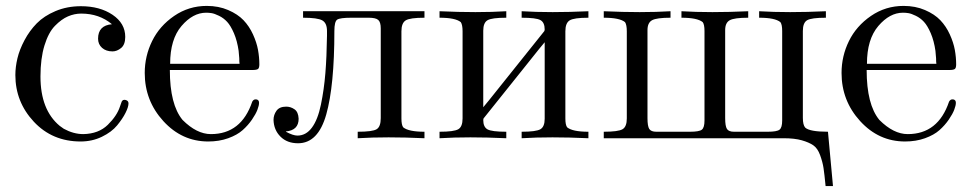

<svg xmlns="http://www.w3.org/2000/svg" viewBox="-20 -469 3287 650"><path d="M361 -295Q339 -295 325.5 -307Q312 -319 312 -338Q312 -383 359 -387Q316 -423 255 -423Q232 -423 210 -413.5Q188 -404 166 -381.5Q144 -359 130.5 -315Q117 -271 117 -210Q117 -97 182 -43L196 -33Q229 -15 262 -15Q314 -16 345 -46.5Q376 -77 386 -108L392 -125Q396 -133 405.5 -130.5Q415 -128 415 -119Q415 -107 405 -87Q395 -67 376.5 -44.5Q358 -22 325 -6Q292 10 253 10Q157 10 94.5 -57Q32 -124 32 -215Q32 -242 39 -271.5Q46 -301 63 -333Q80 -365 104.5 -390Q129 -415 168 -431.5Q207 -448 254 -448Q318 -448 361 -419Q404 -390 404 -344Q404 -318 390 -306.5Q376 -295 361 -295Z M680 -449Q720 -449 752.5 -435Q785 -421 804.5 -400.5Q824 -380 836.5 -352.5Q849 -325 853.5 -300Q858 -275 858 -251Q858 -239 853.5 -235.5Q849 -232 834 -232H555Q555 -115 598 -63Q646 -15 694 -15Q797 -15 834 -125Q839 -134 848 -132.5Q857 -131 857 -121Q857 -112 851.5 -97.5Q846 -83 833 -64Q820 -45 801.5 -28.5Q783 -12 752.5 -1Q722 10 685 10Q596 10 533 -59Q470 -128 470 -222Q470 -279 495 -330Q520 -381 569.5 -415Q619 -449 680 -449ZM788 -296Q783 -331 772 -356.5Q761 -382 749 -395Q737 -408 721.5 -415.5Q706 -423 696.5 -424.5Q687 -426 678 -426Q633 -426 594.5 -381Q556 -336 556 -253H791Q790 -259 790 -272L788 -295Z M987 -10Q1016 -10 1036 -37Q1056 -64 1066.5 -115Q1077 -166 1081.5 -221Q1086 -276 1087 -348V-364Q1087 -391 1071 -400Q1055 -409 1006 -409V-431H1417V-409Q1368 -409 1353.5 -400Q1339 -391 1339 -363V-68Q1339 -46 1345 -38Q1363 -23 1417 -23V-1Q1352 -4 1295.5 -4Q1239 -4 1191 -1V-23Q1241 -23 1255 -31.5Q1269 -40 1269 -69V-373Q1269 -394 1260.5 -401.5Q1252 -409 1228 -409H1170Q1131 -409 1121.5 -402.5Q1112 -396 1112 -364Q1112 -179 1084.5 -81.5Q1057 16 989 16Q952 16 929.5 -6.5Q907 -29 906 -63Q906 -80 916 -94Q926 -108 949 -108Q964 -108 977 -99Q990 -90 991 -67Q991 -28 948 -24V-23Q972 -10 987 -10Z M1616 -63Q1616 -39 1630.5 -31Q1645 -23 1694 -23V-1Q1629 -4 1572.5 -4Q1516 -4 1468 -1V-23Q1517 -23 1531.5 -31.5Q1546 -40 1546 -68V-363Q1546 -385 1540 -394Q1522 -409 1468 -409V-431Q1533 -428 1589.5 -428Q1646 -428 1694 -431V-409Q1645 -409 1630.5 -400.5Q1616 -392 1616 -365V-106Q1625 -116 1675 -179L1823 -364Q1824 -367 1824 -369Q1824 -393 1809.5 -401Q1795 -409 1746 -409V-431Q1794 -428 1851 -428Q1908 -428 1972 -431V-409Q1923 -409 1908.5 -400Q1894 -391 1894 -363V-68Q1894 -46 1900 -38Q1918 -23 1972 -23V-1Q1907 -4 1850.5 -4Q1794 -4 1746 -1V-23Q1795 -23 1809.5 -31.5Q1824 -40 1824 -67V-326Q1815 -316 1765 -253L1617 -68Q1616 -65 1616 -63Z M2776 -409Q2727 -409 2712.5 -400.5Q2698 -392 2698 -364V-70Q2698 -46 2706 -37Q2721 -23 2783 -23L2800 161H2775Q2771 120 2768 100Q2765 80 2756.5 56.5Q2748 33 2733.5 23Q2719 13 2694.5 6Q2670 -1 2633 -1H2024V-23Q2073 -23 2087.5 -31.5Q2102 -40 2102 -68V-363Q2102 -385 2096 -394Q2078 -409 2024 -409V-431Q2089 -428 2145.5 -428Q2202 -428 2250 -431V-409Q2203 -409 2187.5 -400.5Q2172 -392 2172 -367V-69Q2172 -42 2178 -32.5Q2184 -23 2202 -23H2316Q2347 -23 2356 -30Q2365 -37 2365 -61V-364Q2365 -386 2359 -394Q2341 -409 2287 -409V-431Q2335 -428 2392 -428Q2449 -428 2513 -431V-409Q2466 -409 2450.5 -400.5Q2435 -392 2435 -367V-69Q2435 -42 2441 -32.5Q2447 -23 2465 -23H2579Q2610 -23 2619 -30Q2628 -37 2628 -61V-364Q2628 -386 2622 -394Q2604 -409 2550 -409V-431Q2598 -428 2655 -428Q2712 -428 2776 -431Z M3039 -449Q3079 -449 3111.5 -435Q3144 -421 3163.5 -400.5Q3183 -380 3195.5 -352.5Q3208 -325 3212.5 -300Q3217 -275 3217 -251Q3217 -239 3212.5 -235.5Q3208 -232 3193 -232H2914Q2914 -115 2957 -63Q3005 -15 3053 -15Q3156 -15 3193 -125Q3198 -134 3207 -132.5Q3216 -131 3216 -121Q3216 -112 3210.5 -97.5Q3205 -83 3192 -64Q3179 -45 3160.5 -28.5Q3142 -12 3111.5 -1Q3081 10 3044 10Q2955 10 2892 -59Q2829 -128 2829 -222Q2829 -279 2854 -330Q2879 -381 2928.5 -415Q2978 -449 3039 -449ZM3147 -296Q3142 -331 3131 -356.5Q3120 -382 3108 -395Q3096 -408 3080.5 -415.5Q3065 -423 3055.5 -424.5Q3046 -426 3037 -426Q2992 -426 2953.5 -381Q2915 -336 2915 -253H3150Q3149 -259 3149 -272L3147 -295Z"/></svg>

Font: cwTeXMing
Style: Medium
Weight: 500
Version: Version 1.17